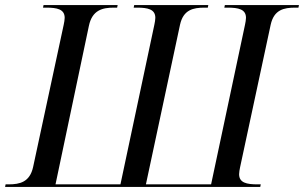

<svg xmlns="http://www.w3.org/2000/svg" viewBox="-40 -734 1194 754"><path d="M-20 0H982L984 -10H971C929 -10 899 -16 899 -50C899 -56 901 -70 903 -78L1023 -637C1036 -696 1075 -704 1119 -704H1132L1134 -714H843L841 -704H854C896 -704 926 -698 926 -664C926 -658 924 -644 922 -636L789 -10H533L667 -637C680 -696 719 -704 763 -704H776L778 -714H487L485 -704H498C540 -704 570 -698 570 -664C570 -658 568 -644 566 -636L433 -10H178L309 -632C322 -695 363 -704 407 -704H420L422 -714H131L129 -704H142C184 -704 214 -698 214 -664C214 -658 212 -644 210 -636L90 -78C77 -19 38 -10 -6 -10H-18Z"/></svg>

Font: Noto Serif Display
Style: Italic
Weight: 400
Italic angle: -12°
Designer: Monotype Design Team
Foundry: Monotype Imaging Inc.
Version: Version 2.009